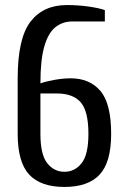

<svg xmlns="http://www.w3.org/2000/svg" viewBox="-20 -730 495 760"><path d="M235 10Q141 10 95.5 -39Q50 -88 50 -200V-420Q50 -578 100.5 -644Q151 -710 245 -710Q290 -710 331.5 -704Q373 -698 395 -690V-645H265Q228 -645 199.5 -622.5Q171 -600 155.5 -546.5Q140 -493 140 -400Q163 -408 196.5 -414Q230 -420 260 -420Q335 -420 377.5 -370Q420 -320 420 -200Q420 -88 374.5 -39Q329 10 235 10ZM235 -50Q276 -50 303 -84Q330 -118 330 -200Q330 -290 299.5 -325Q269 -360 205 -360H140V-200Q140 -118 167 -84Q194 -50 235 -50Z"/></svg>

Font: Cuprum
Style: Regular
Weight: 400
Designer: Jovanny Lemonad
Foundry: Jovanny Lemonad
Version: Version 3.000